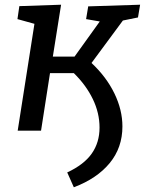

<svg xmlns="http://www.w3.org/2000/svg" viewBox="-20 -554 614 814"><path d="M565 -480 501 -467 368 -287Q431 -228 465 -158Q499 -88 499 -18Q499 72 445 137.5Q391 203 293 240L265 177Q336 144 369 97Q402 50 402 -13Q402 -75 373.5 -134Q345 -193 293 -244H192L154 0H55L126 -453L54 -473L62 -528L239 -534L204 -314H296L403 -463L345 -473L354 -527L574 -534Z"/></svg>

Font: Bitter Pro Medium
Style: Italic
Weight: 500
Italic angle: -9°
Designer: Sol Matas, and Bitter project Authors
Foundry: Sol Matas
Version: Version 1.010